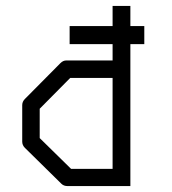

<svg xmlns="http://www.w3.org/2000/svg" viewBox="-20 -679 580 648"><path d="M360 -109V-416H217L114 -312V-213L220 -109ZM420 -51H208Q195 -51 187 -59L64 -180Q55 -189 55 -201V-324Q55 -336 64 -345L184 -466Q193 -475 204 -475H360V-530H215V-591H360V-659H420V-591H467V-530H420Z"/></svg>

Font: 3270 Nerd Font
Style: Regular
Weight: 400
Monospace: yes
Version: Version 3.0.1;Nerd Fonts 3.3.0